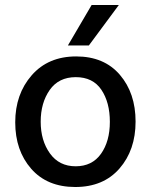

<svg xmlns="http://www.w3.org/2000/svg" viewBox="-20 -740 604 769"><path d="M336 -558H252L347 -720H456ZM283.5 -431Q215 -431 179 -379.5Q143 -328 143 -252.5Q143 -177 180 -125.5Q217 -74 283 -74Q349 -74 384.5 -124Q420 -174 420 -252Q420 -330 386 -380.5Q352 -431 283.5 -431ZM460 -440.5Q523 -367 523 -253Q523 -139 458.5 -65Q394 9 281.5 9Q169 9 105 -64Q41 -137 41 -250Q41 -363 107 -438.5Q173 -514 285 -514Q397 -514 460 -440.5Z"/></svg>

Font: Hind Mysuru Medium
Style: Regular
Weight: 500
Designer: Manushi Parikh, Hitesh Malaviya
Foundry: Indian Type Foundry
Version: Version 0.703;PS 1.0;hotconv 1.0.86;makeotf.lib2.5.63406